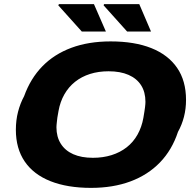

<svg xmlns="http://www.w3.org/2000/svg" viewBox="-20 -900 951 932"><path d="M422 12Q307 12 225 -20.5Q143 -53 100 -116Q57 -179 57 -270Q57 -316 67.5 -357Q78 -398 97 -433Q128 -519 185.5 -578Q243 -637 326.5 -668Q410 -699 517 -699Q633 -699 714.5 -666.5Q796 -634 839.5 -571Q883 -508 883 -415Q883 -372 873 -333Q863 -294 844 -260Q815 -172 756.5 -111.5Q698 -51 613.5 -19.5Q529 12 422 12ZM431 -134Q480 -134 521.5 -147Q563 -160 595 -185Q627 -210 647.5 -246.5Q668 -283 676 -328Q679 -346 681 -358.5Q683 -371 684 -379.5Q685 -388 685.5 -394.5Q686 -401 686 -406Q686 -453 665 -486Q644 -519 604 -536.5Q564 -554 507 -554Q458 -554 417 -541Q376 -528 344.5 -503Q313 -478 292.5 -442Q272 -406 264 -361Q260 -342 258.5 -329.5Q257 -317 256 -308Q255 -299 254.5 -293Q254 -287 254 -282Q254 -236 275 -202.5Q296 -169 335.5 -151.5Q375 -134 431 -134ZM377 -747 263 -874 266 -880H436L494 -747ZM597 -747 483 -874 485 -880H656L713 -747Z"/></svg>

Font: Archivo SemiExpanded ExtraBold
Style: Italic
Weight: 800
Width: 6
Italic angle: -10°
Designer: Hector Gatti
Foundry: Omnibus-Type
Version: Version 2.001